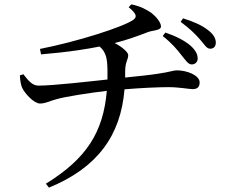

<svg xmlns="http://www.w3.org/2000/svg" viewBox="-20 -800 1040 879"><path d="M725 -635C767 -602 791 -573 811 -547C831 -523 841 -505 858 -505C873 -505 885 -516 885 -532C885 -552 875 -571 851 -592C825 -614 787 -634 737 -651ZM569 -767C607 -736 608 -722 590 -709C543 -676 332 -609 163 -576L168 -551C299 -562 381 -576 436 -587C466 -561 471 -531 472 -481C472 -466 472 -451 472 -436C389 -427 222 -408 156 -408C129 -408 111 -429 87 -460L71 -455C72 -430 76 -411 81 -399C93 -372 136 -326 163 -326C189 -326 211 -339 239 -346C276 -357 390 -375 469 -384C453 -196 377 -74 190 41L204 59C427 -32 533 -181 550 -391C618 -397 704 -401 750 -401C802 -401 844 -392 862 -392C884 -392 894 -402 894 -423C894 -455 836 -478 790 -478C772 -478 763 -471 700 -462C669 -457 612 -451 553 -445C553 -454 553 -463 553 -472C553 -518 567 -526 567 -548C567 -561 538 -586 505 -603C557 -616 603 -632 657 -653C681 -662 717 -660 717 -679C717 -699 692 -726 673 -741C652 -755 626 -771 581 -780ZM807 -700C849 -669 873 -645 895 -620C916 -597 925 -577 942 -577C960 -577 968 -589 968 -605C968 -625 956 -645 930 -664C904 -684 869 -700 818 -716Z"/></svg>

Font: Noto Serif CJK JP Medium
Style: Regular
Weight: 500
Designer: Ryoko NISHIZUKA 西塚涼子 (kana & ideographs); Frank Grießhammer (Latin, Greek & Cyrillic); Wenlong ZHANG 张文龙 (bopomofo); San
Foundry: Adobe Systems Incorporated
Version: Version 1.000;PS 1;hotconv 16.6.53;makeotf.lib2.5.65590